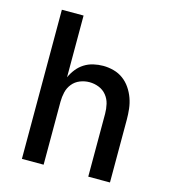

<svg xmlns="http://www.w3.org/2000/svg" viewBox="-109 -825 819 914"><g transform="rotate(15 300.0 -367.5)"><path d="M83 0V-735H190V-431Q200 -453 215 -472Q230 -491 250.5 -504Q271 -517 295 -522.5Q319 -528 343 -528Q369 -528 395 -521Q421 -514 442 -498.5Q463 -483 478 -461Q493 -439 502 -414Q511 -389 514 -362.5Q517 -336 517 -310V0H410V-310Q410 -334 404.5 -357.5Q399 -381 384 -399.5Q369 -418 346.5 -427Q324 -436 300 -436Q276 -436 253.5 -427Q231 -418 216 -399.5Q201 -381 195.5 -357.5Q190 -334 190 -310V0Z"/></g></svg>

Font: Zed Mono Semibold Extended
Style: Regular
Weight: 600
Width: 7
Monospace: yes
Designer: Belleve Invis
Foundry: Belleve Invis
Version: Version 1.0.0; ttfautohint (v1.8.4)